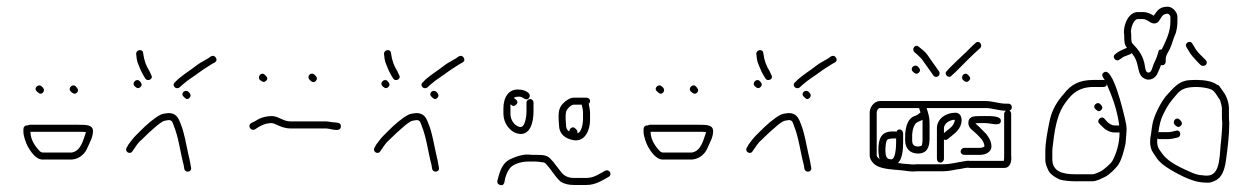

<svg xmlns="http://www.w3.org/2000/svg" viewBox="-20 -549 3744 574"><path d="M71 -155H216C223 -155 230 -155 237 -154C229 -131 222 -97 194 -93H107C106 -93 103 -94 100 -96C87 -109 71 -130 71 -155ZM50 -163V-155C50 -141 58 -121 63 -111C71 -97 87 -72 107 -72H195C219 -74 236 -91 243 -111C249 -124 258 -140 258 -157C258 -176 237 -176 216 -176H69C67 -176 65 -175 62 -174H60C54 -174 50 -169 50 -163ZM191 -276C196 -271 203 -265 210 -272C217 -279 211 -286 206 -291C197 -300 182 -285 191 -276ZM90 -276C95 -271 101 -265 108 -272C115 -279 110 -287 104 -291C95 -300 79 -285 90 -276Z M376 -97C385 -109 391 -121 402 -130C419 -147 432 -159 451 -175C465 -185 466 -188 484 -190C496 -190 496 -182 500 -172C514 -138 519 -93 529 -56L531 -44C534 -31 555 -34 551 -49L549 -60C548 -67 546 -76 543 -88C536 -119 531 -153 520 -179C513 -198 506 -211 483 -211C474 -210 466 -209 460 -206C440 -196 416 -174 401 -159L387 -145C378 -136 372 -128 364 -117L359 -108C351 -96 369 -85 376 -97ZM517 -288 526 -296C545 -313 558 -319 579 -335C594 -346 601 -349 614 -358C622 -362 632 -366 625 -377C618 -387 609 -380 603 -375L589 -367C584 -364 576 -360 567 -353C545 -336 532 -329 512 -312L503 -303C492 -294 506 -279 517 -288ZM387 -388C388 -377 389 -367 393 -358C399 -344 400 -339 408 -325L414 -315C421 -303 440 -313 432 -325L427 -336C417 -352 411 -367 408 -390C407 -404 387 -401 387 -388ZM529 -260C534 -255 539 -249 546 -256C553 -263 549 -269 544 -274C534 -284 518 -270 529 -260ZM382 -292C387 -287 393 -282 400 -289C407 -296 402 -302 397 -307C388 -316 373 -301 382 -292Z M954 -186H849C827 -186 815 -200 795 -202C771 -202 757 -196 741 -186L731 -181C719 -174 729 -156 742 -162L751 -168C763 -175 775 -181 793 -181C798 -180 802 -179 805 -177C818 -171 831 -165 849 -165H954C968 -165 997 -152 999 -170C1000 -181 992 -182 982 -183C972 -183 964 -186 954 -186ZM906 -310C911 -305 917 -300 924 -307C931 -314 926 -320 921 -325C910 -336 895 -321 906 -310ZM757 -310C763 -306 768 -300 776 -308C783 -315 777 -320 772 -325C762 -336 748 -320 757 -310Z M1117 -97C1126 -109 1132 -121 1143 -130C1160 -147 1173 -159 1192 -175C1206 -185 1207 -188 1225 -190C1237 -190 1237 -182 1241 -172C1255 -138 1260 -93 1270 -56L1272 -44C1275 -31 1296 -34 1292 -49L1290 -60C1289 -67 1287 -76 1284 -88C1277 -119 1272 -153 1261 -179C1254 -198 1247 -211 1224 -211C1215 -210 1207 -209 1201 -206C1181 -196 1157 -174 1142 -159L1128 -145C1119 -136 1113 -128 1105 -117L1100 -108C1092 -96 1110 -85 1117 -97ZM1258 -288 1267 -296C1286 -313 1299 -319 1320 -335C1335 -346 1342 -349 1355 -358C1363 -362 1373 -366 1366 -377C1359 -387 1350 -380 1344 -375L1330 -367C1325 -364 1317 -360 1308 -353C1286 -336 1273 -329 1253 -312L1244 -303C1233 -294 1247 -279 1258 -288ZM1128 -388C1129 -377 1130 -367 1134 -358C1140 -344 1141 -339 1149 -325L1155 -315C1162 -303 1181 -313 1173 -325L1168 -336C1158 -352 1152 -367 1149 -390C1148 -404 1128 -401 1128 -388ZM1270 -260C1275 -255 1280 -249 1287 -256C1294 -263 1290 -269 1285 -274C1275 -284 1259 -270 1270 -260ZM1123 -292C1128 -287 1134 -282 1141 -289C1148 -296 1143 -302 1138 -307C1129 -316 1114 -301 1123 -292Z M1475 4C1482 6 1486 3 1488 -4L1490 -15C1494 -29 1497 -36 1505 -47C1514 -58 1538 -66 1558 -66H1581C1588 -66 1594 -65 1600 -64C1605 -64 1608 -63 1611 -60C1628 -43 1638 -22 1656 -6C1667 1 1680 4 1696 4H1733C1761 4 1781 -10 1799 -20C1812 -27 1802 -44 1790 -39C1774 -31 1757 -17 1733 -17H1696C1679 -17 1667 -23 1659 -33C1647 -47 1638 -62 1625 -75C1614 -86 1601 -86 1581 -86C1574 -86 1566 -86 1558 -87C1540 -87 1526 -82 1512 -76C1487 -67 1477 -47 1470 -20L1467 -9C1466 -2 1468 2 1475 4ZM1723 -210V-191C1723 -180 1718 -151 1706 -151C1708 -157 1704 -161 1700 -165C1692 -173 1682 -165 1682 -156C1674 -161 1672 -167 1672 -179C1671 -187 1671 -195 1671 -202C1671 -208 1672 -213 1673 -217C1675 -223 1687 -236 1695 -236H1719C1721 -229 1723 -220 1723 -210ZM1733 -257H1695C1687 -257 1679 -253 1670 -246C1656 -234 1650 -224 1650 -202C1650 -194 1650 -186 1651 -178C1651 -148 1669 -135 1694 -130C1729 -124 1744 -160 1744 -190V-210C1744 -220 1742 -230 1740 -239C1743 -241 1744 -244 1744 -247C1744 -253 1739 -257 1733 -257ZM1485 -225V-209C1485 -181 1504 -156 1526 -150C1565 -140 1575 -183 1575 -216V-243C1575 -248 1570 -253 1565 -253C1560 -253 1554 -248 1554 -243V-216C1554 -200 1549 -163 1532 -170C1517 -174 1506 -191 1506 -209V-237L1508 -236C1513 -231 1518 -231 1523 -236C1531 -244 1525 -250 1519 -254C1518 -255 1517 -256 1516 -256C1520 -260 1527 -260 1533 -260C1544 -260 1554 -244 1562 -257C1571 -271 1546 -281 1534 -281C1500 -285 1485 -257 1485 -225Z M1925 -155H2070C2077 -155 2084 -155 2091 -154C2083 -131 2076 -97 2048 -93H1961C1960 -93 1957 -94 1954 -96C1941 -109 1925 -130 1925 -155ZM1904 -163V-155C1904 -141 1912 -121 1917 -111C1925 -97 1941 -72 1961 -72H2049C2073 -74 2090 -91 2097 -111C2103 -124 2112 -140 2112 -157C2112 -176 2091 -176 2070 -176H1923C1921 -176 1919 -175 1916 -174H1914C1908 -174 1904 -169 1904 -163ZM2045 -276C2050 -271 2057 -265 2064 -272C2071 -279 2065 -286 2060 -291C2051 -300 2036 -285 2045 -276ZM1944 -276C1949 -271 1955 -265 1962 -272C1969 -279 1964 -287 1958 -291C1949 -300 1933 -285 1944 -276Z M2230 -97C2239 -109 2245 -121 2256 -130C2273 -147 2286 -159 2305 -175C2319 -185 2320 -188 2338 -190C2350 -190 2350 -182 2354 -172C2368 -138 2373 -93 2383 -56L2385 -44C2388 -31 2409 -34 2405 -49L2403 -60C2402 -67 2400 -76 2397 -88C2390 -119 2385 -153 2374 -179C2367 -198 2360 -211 2337 -211C2328 -210 2320 -209 2314 -206C2294 -196 2270 -174 2255 -159L2241 -145C2232 -136 2226 -128 2218 -117L2213 -108C2205 -96 2223 -85 2230 -97ZM2371 -288 2380 -296C2399 -313 2412 -319 2433 -335C2448 -346 2455 -349 2468 -358C2476 -362 2486 -366 2479 -377C2472 -387 2463 -380 2457 -375L2443 -367C2438 -364 2430 -360 2421 -353C2399 -336 2386 -329 2366 -312L2357 -303C2346 -294 2360 -279 2371 -288ZM2241 -388C2242 -377 2243 -367 2247 -358C2253 -344 2254 -339 2262 -325L2268 -315C2275 -303 2294 -313 2286 -325L2281 -336C2271 -352 2265 -367 2262 -390C2261 -404 2241 -401 2241 -388ZM2383 -260C2388 -255 2393 -249 2400 -256C2407 -263 2403 -269 2398 -274C2388 -284 2372 -270 2383 -260ZM2236 -292C2241 -287 2247 -282 2254 -289C2261 -296 2256 -302 2251 -307C2242 -316 2227 -301 2236 -292Z M2852 -96C2852 -90 2857 -86 2863 -86H2910C2927 -86 2944 -95 2944 -111C2944 -126 2936 -139 2928 -149L2913 -164C2907 -171 2901 -175 2896 -180C2899 -181 2904 -181 2909 -181H2926C2942 -181 2970 -170 2972 -186C2975 -203 2942 -202 2926 -202H2909C2889 -202 2876 -200 2875 -183C2874 -166 2889 -159 2898 -150C2907 -141 2923 -128 2923 -111C2923 -110 2922 -110 2921 -110C2918 -108 2914 -107 2910 -107H2863C2857 -107 2852 -102 2852 -96ZM2834 -191C2835 -189 2834 -186 2832 -181C2826 -167 2811 -160 2802 -151V-166C2802 -180 2820 -191 2834 -191ZM2781 -166V-74C2781 -68 2785 -63 2791 -63C2797 -63 2802 -68 2802 -74V-132C2806 -130 2810 -130 2813 -133C2827 -145 2843 -154 2851 -172C2859 -190 2855 -212 2836 -212C2808 -212 2781 -194 2781 -166ZM2734 -113C2731 -112 2728 -111 2725 -111C2713 -111 2707 -116 2707 -129V-146C2708 -159 2710 -169 2716 -178C2721 -185 2730 -186 2738 -191V-135C2738 -131 2738 -113 2734 -113ZM2724 -90C2751 -90 2759 -108 2759 -135V-181C2759 -199 2755 -211 2750 -226H2926C2947 -226 2966 -218 2987 -218C2984 -215 2982 -212 2982 -209V-85C2982 -78 2982 -73 2981 -68H2879C2874 -69 2868 -68 2863 -67C2842 -64 2823 -58 2800 -58H2721C2714 -57 2707 -57 2700 -58L2676 -60C2675 -61 2673 -61 2670 -61C2667 -61 2666 -61 2665 -62C2677 -74 2680 -100 2680 -123V-151C2680 -156 2675 -162 2670 -162C2665 -162 2662 -160 2660 -155C2658 -156 2657 -156 2656 -156H2648C2614 -156 2606 -134 2606 -100C2606 -93 2607 -86 2608 -80C2608 -77 2609 -75 2611 -72C2607 -75 2601 -81 2601 -84V-213C2601 -218 2605 -226 2611 -226H2728C2728 -222 2731 -217 2732 -213C2728 -209 2722 -205 2717 -203C2695 -197 2688 -174 2686 -147V-129C2686 -105 2701 -90 2724 -90ZM2642 -73C2629 -73 2627 -86 2627 -100C2627 -109 2628 -133 2636 -133C2640 -134 2644 -135 2648 -135H2659V-123C2659 -108 2657 -68 2642 -73ZM2825 -323 2836 -333C2860 -357 2885 -383 2910 -405C2920 -415 2906 -431 2896 -420L2887 -412L2868 -393C2855 -381 2833 -360 2821 -348L2811 -337C2800 -328 2816 -312 2825 -323ZM2714 -393 2723 -385C2729 -380 2733 -375 2736 -372L2748 -355L2763 -334L2770 -324C2778 -312 2795 -324 2787 -336L2780 -346L2765 -367C2754 -382 2752 -389 2737 -401L2727 -409C2716 -419 2704 -402 2714 -393ZM2859 -310C2864 -305 2870 -301 2877 -308C2884 -315 2879 -320 2874 -325C2864 -336 2850 -320 2859 -310ZM2709 -335C2714 -330 2720 -325 2727 -332C2734 -339 2729 -345 2724 -350C2714 -359 2699 -345 2709 -335ZM2995 -239H2988C2967 -239 2947 -247 2926 -247H2611C2594 -247 2581 -230 2580 -214V-84C2580 -76 2584 -68 2592 -60C2604 -48 2628 -44 2650 -42C2652 -42 2660 -41 2674 -40L2698 -37C2706 -36 2714 -36 2722 -37H2800C2819 -37 2833 -42 2851 -44C2860 -45 2868 -49 2879 -47H2982C3000 -47 3005 -65 3003 -85V-209C3003 -213 3001 -216 2998 -218C3003 -221 3005 -224 3005 -228C3005 -234 3001 -239 2995 -239Z M3527 -408 3533 -398C3542 -382 3548 -378 3560 -364L3569 -355C3580 -346 3595 -359 3584 -370L3575 -379C3564 -390 3559 -394 3551 -408L3545 -418C3538 -431 3520 -420 3527 -408ZM3465 -365V-372C3465 -384 3472 -392 3477 -402C3485 -419 3487 -433 3495 -450C3498 -460 3500 -472 3500 -485V-499C3500 -513 3485 -529 3471 -529C3446 -529 3440 -517 3429 -502C3420 -508 3410 -513 3396 -513H3382C3355 -513 3340 -479 3340 -453C3341 -448 3341 -443 3341 -438C3341 -423 3342 -415 3349 -406C3335 -400 3324 -396 3314 -387C3303 -379 3316 -362 3327 -371C3334 -376 3339 -380 3349 -383L3359 -387C3360 -388 3362 -389 3363 -390L3366 -387C3370 -382 3373 -376 3375 -372C3385 -351 3381 -325 3400 -315C3417 -304 3437 -317 3441 -331C3444 -338 3449 -348 3451 -355C3452 -354 3454 -354 3455 -354C3461 -354 3465 -359 3465 -365ZM3479 -499V-485C3479 -455 3468 -433 3458 -411L3453 -401C3445 -401 3445 -400 3443 -394C3439 -379 3436 -372 3429 -358C3426 -350 3423 -335 3417 -333C3406 -328 3404 -343 3403 -350C3399 -380 3385 -399 3368 -416C3365 -419 3363 -422 3363 -425C3362 -428 3362 -433 3362 -438C3362 -444 3362 -449 3361 -454C3361 -466 3369 -492 3382 -492H3396C3412 -492 3419 -477 3433 -479C3452 -482 3447 -508 3471 -508C3474 -508 3479 -502 3479 -499ZM3492 -176C3497 -171 3503 -166 3510 -173C3517 -180 3512 -186 3507 -191C3497 -202 3483 -186 3492 -176ZM3255 -223C3260 -218 3265 -213 3272 -220C3279 -227 3274 -233 3269 -238C3260 -247 3244 -232 3255 -223ZM3558 -310C3550 -310 3541 -310 3532 -309C3499 -305 3484 -280 3465 -261C3451 -243 3437 -217 3429 -192C3423 -174 3423 -156 3419 -136C3417 -118 3420 -104 3427 -93L3439 -75C3453 -56 3478 -42 3500 -30L3520 -20C3540 -11 3560 -3 3588 -3C3595 -2 3602 -4 3611 -8C3633 -17 3641 -41 3645 -69C3650 -105 3655 -144 3655 -182C3654 -191 3654 -199 3654 -206V-228C3652 -251 3644 -267 3632 -282L3625 -292C3624 -294 3621 -295 3618 -296C3605 -306 3580 -310 3558 -310ZM3633 -226V-206C3633 -199 3633 -190 3634 -181C3634 -164 3632 -148 3631 -132C3625 -94 3632 -24 3589 -24C3584 -24 3580 -24 3575 -25C3564 -25 3553 -29 3545 -32C3514 -46 3475 -62 3456 -88C3446 -101 3437 -111 3440 -134V-135C3442 -134 3444 -133 3447 -133H3471C3482 -133 3492 -136 3501 -138C3514 -142 3509 -163 3495 -158C3487 -156 3480 -154 3471 -154H3447C3446 -154 3444 -154 3443 -153C3446 -174 3449 -190 3458 -208C3471 -235 3479 -245 3498 -267C3512 -284 3528 -289 3558 -289C3570 -289 3591 -286 3600 -282C3612 -277 3618 -263 3625 -253C3625 -252 3626 -252 3627 -251C3629 -243 3632 -236 3633 -226ZM3348 -163C3348 -172 3346 -182 3343 -195C3337 -220 3307 -349 3281 -333C3270 -327 3277 -318 3282 -311C3282 -310 3282 -310 3283 -309C3282 -310 3280 -310 3278 -310H3249C3205 -310 3181 -295 3161 -269C3142 -248 3125 -222 3118 -188C3112 -158 3105 -126 3105 -92V-73C3105 -58 3110 -49 3115 -38C3121 -27 3137 -17 3149 -12C3158 -9 3183 -7 3195 -7H3245C3259 -7 3272 -15 3283 -20C3295 -25 3316 -46 3323 -56C3334 -73 3340 -98 3345 -120C3345 -127 3348 -151 3348 -163ZM3126 -73V-92C3126 -98 3126 -104 3127 -110C3132 -156 3139 -201 3159 -233C3179 -263 3200 -289 3249 -289H3278C3285 -289 3289 -292 3289 -298V-297C3305 -260 3320 -221 3326 -174H3312C3303 -174 3295 -180 3289 -186L3282 -194C3273 -205 3257 -189 3266 -180L3274 -172C3282 -163 3296 -153 3312 -153H3327C3327 -119 3317 -89 3305 -67C3301 -60 3280 -42 3273 -38C3267 -35 3254 -28 3245 -28H3195C3157 -28 3126 -36 3126 -73Z"/></svg>

Font: Be Happy
Style: Regular
Weight: 500
Designer: Mew Too
Foundry: Cannot Into Space Fonts
Version: Version 0.9977